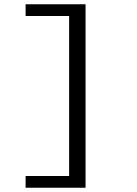

<svg xmlns="http://www.w3.org/2000/svg" viewBox="-20 -728 640 900"><path d="M100 152V97H304V-653H100V-708H381V152Z"/></svg>

Font: TypoPRO Source Code Pro
Style: Regular
Weight: 500
Monospace: yes
Designer: Paul D. Hunt, Teo Tuominen
Foundry: Adobe Systems Incorporated
Version: Version 2.010;PS 1.0;hotconv 1.0.84;makeotf.lib2.5.63406